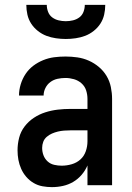

<svg xmlns="http://www.w3.org/2000/svg" viewBox="-20 -760 540 788"><path d="M193 8Q174 8 154.5 4.5Q135 1 118 -9Q101 -19 88 -34Q75 -49 67 -67Q59 -85 55.5 -104Q52 -123 52 -143Q52 -169 58.5 -194.5Q65 -220 81 -241Q97 -262 119 -276.5Q141 -291 166 -299Q191 -307 217 -310Q243 -313 269 -313H339V-354Q339 -372 333.5 -389Q328 -406 314.5 -418Q301 -430 283.5 -435Q266 -440 249 -440Q232 -440 216 -436.5Q200 -433 187 -423.5Q174 -414 166.5 -399Q159 -384 159 -368Q159 -368 159 -368Q159 -368 159 -368H58Q58 -368 58 -368Q58 -368 58 -368Q58 -391 65 -414Q72 -437 85 -456.5Q98 -476 116.5 -490Q135 -504 157 -513Q179 -522 202 -525Q225 -528 249 -528Q273 -528 297.5 -524.5Q322 -521 344.5 -511Q367 -501 386 -485Q405 -469 417.5 -448Q430 -427 435 -402.5Q440 -378 440 -354V0H339V-81Q330 -60 315 -42.5Q300 -25 280.5 -13.5Q261 -2 238.5 3Q216 8 193 8ZM233 -80Q254 -80 274.5 -86Q295 -92 310 -105.5Q325 -119 332 -139Q339 -159 339 -180V-225H269Q256 -225 243 -224Q230 -223 217.5 -220Q205 -217 193.5 -212Q182 -207 172 -198.5Q162 -190 157.5 -178Q153 -166 153 -153Q153 -137 158.5 -122.5Q164 -108 175.5 -97.5Q187 -87 202.5 -83.5Q218 -80 233 -80ZM250 -600Q230 -600 209.5 -603Q189 -606 170.5 -613Q152 -620 135.5 -633Q119 -646 108 -663Q97 -680 92.5 -700Q88 -720 88 -740H172Q172 -725 177.5 -711Q183 -697 194.5 -688.5Q206 -680 220.5 -676.5Q235 -673 250 -673Q265 -673 279.5 -676.5Q294 -680 305.5 -688.5Q317 -697 322.5 -711Q328 -725 328 -740H412Q412 -720 407.5 -700Q403 -680 392 -663Q381 -646 364.5 -633Q348 -620 329.5 -613Q311 -606 290.5 -603Q270 -600 250 -600Z"/></svg>

Font: Iosevka SS04 Semibold
Style: Regular
Weight: 600
Monospace: yes
Designer: Belleve Invis
Foundry: Belleve Invis
Version: Version 19.0.0; ttfautohint (v1.8.4)